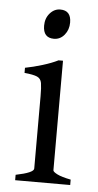

<svg xmlns="http://www.w3.org/2000/svg" viewBox="-48 -640 344 672"><g transform="rotate(5 124.5 -304.5)"><path d="M174.8 -566.4Q174.8 -541 159.9 -522.9Q145 -504.9 123 -504.9Q85 -504.9 85 -547.9Q85 -573.7 100.3 -591.3Q115.7 -608.9 136.7 -608.9Q174.8 -608.9 174.8 -566.4ZM31.2 0V-19Q94.2 -31.7 94.2 -46.4V-300.8Q94.2 -331.5 91.6 -346.9Q88.9 -362.3 75.7 -368.2Q62.5 -374 31.2 -377V-395Q59.6 -400.4 91.6 -410.2Q123.5 -419.9 146 -431.2H161.6V-46.4Q161.6 -41 176.8 -33.2Q191.9 -25.4 224.6 -19V0Z"/></g></svg>

Font: Dai Banna SIL Light
Style: Regular
Weight: 300
Designer: Victor Gaultney
Foundry: SIL International
Version: Version 4.000